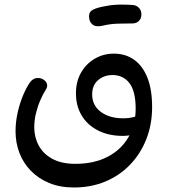

<svg xmlns="http://www.w3.org/2000/svg" viewBox="-20 -632 763 852"><path d="M308 200Q246 200 198 180Q150 160 116.5 125.5Q83 91 66 46Q49 1 49 -49Q49 -90 58 -131Q67 -172 82 -208Q97 -244 114 -268Q121 -277 129.5 -281.5Q138 -286 148 -286Q162 -286 173.5 -278.5Q185 -271 188.5 -259Q192 -247 182 -232Q171 -215 159 -187.5Q147 -160 139.5 -129Q132 -98 132 -67Q132 -23 152 14Q172 51 212.5 73Q253 95 315 95Q396 95 456 64.5Q516 34 549 -21.5Q582 -77 582 -150Q582 -227 554.5 -263Q527 -299 479 -299Q442 -299 415.5 -276.5Q389 -254 389 -213Q389 -164 427.5 -135.5Q466 -107 527 -107Q574 -107 618 -129L619 -57Q597 -43 574 -36Q551 -29 525 -29Q463 -29 416 -52.5Q369 -76 343 -118.5Q317 -161 317 -218Q317 -270 339.5 -309.5Q362 -349 400.5 -371.5Q439 -394 485 -394Q537 -394 575 -367Q613 -340 634 -287.5Q655 -235 655 -157Q655 -80 629.5 -15Q604 50 557.5 98.5Q511 147 447.5 173.5Q384 200 308 200ZM436 -518Q405 -511 390 -523.5Q375 -536 375 -560Q375 -581 394.5 -590Q414 -599 444 -604Q477 -611 509.5 -611.5Q542 -612 567 -610Q583 -609 593 -600.5Q603 -592 606 -580Q609 -568 606 -556Q603 -544 593 -536Q583 -528 567 -528Q538 -528 503 -527Q468 -526 436 -518Z"/></svg>

Font: Playpen Sans Arabic
Style: Regular
Weight: 400
Designer: Azza Alameddine, Laura Meseguer, Veronika Burian, José Scaglione
Foundry: TypeTogether
Version: Version 2.000